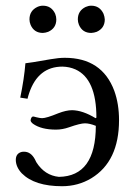

<svg xmlns="http://www.w3.org/2000/svg" viewBox="-20 -641 472 671"><path d="M35.2 -82Q35.2 -105.5 57.1 -110.4Q61 -110.8 64 -110.8Q87.9 -110.8 102.1 -84Q104.5 -78.6 106.9 -74.2Q136.2 -27.8 186 -22.9Q314.5 -24.9 314.9 -201.2Q293 -210 276.9 -210Q260.7 -210 221.7 -196.3Q198.2 -188 175.8 -188Q124 -188 95.2 -208.5Q87.4 -214.8 86.9 -220.2Q88.4 -232.4 95.2 -233.9Q98.1 -233.9 106.4 -231.4Q120.1 -228 127 -228Q142.1 -228 183.6 -245.1Q211.4 -255.9 231.9 -255.9Q269 -255.4 314 -228L316.9 -230Q316.9 -365.2 243.7 -398.4Q222.7 -407.7 198.2 -408.2Q113.3 -408.2 82 -315.9Q78.6 -306.2 76.2 -295.9L50.8 -299.8Q64.5 -366.2 68.8 -419.9Q79.1 -420.4 157.2 -434.1Q185.5 -439 206.1 -439Q336.4 -439 379.4 -323.7Q396 -277.8 396 -221.2Q396 -77.1 299.3 -18.1Q252.9 9.8 196.8 9.8Q101.1 9.8 56.2 -35.2Q35.6 -57.1 35.2 -82ZM83 -573.2Q83 -603.5 110.4 -616.7Q120.1 -621.1 129.9 -621.1Q159.7 -621.1 172.9 -592.8Q176.8 -582.5 176.8 -573.2Q176.8 -542.5 148.4 -529.8Q139.2 -526.4 129.9 -525.9Q99.1 -525.9 86.9 -554.2Q83 -564 83 -573.2ZM252 -573.2Q252 -603.5 279.3 -616.7Q289.1 -621.1 298.8 -621.1Q328.6 -621.1 341.8 -592.8Q345.7 -582.5 346.2 -573.2Q346.2 -542.5 317.9 -529.8Q308.6 -526.4 298.8 -525.9Q268.1 -525.9 255.9 -554.2Q252 -564 252 -573.2Z"/></svg>

Font: Linux Libertine Display O
Style: Regular
Weight: 400
Designer: Philipp H. Poll
Foundry: Philipp H. Poll
Version: Version 5.0.9